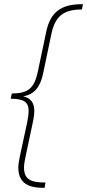

<svg xmlns="http://www.w3.org/2000/svg" viewBox="-20 -734 414 912"><path d="M183 158H192L196 133C124 133 94 117 94 61C94 47 97 31 101 12L137 -158C141 -176 143 -192 143 -206C143 -248 124 -268 92 -276V-277C145 -286 172 -323 185 -386L225 -577C243 -657 282 -689 369 -689L374 -714H368C271 -714 220 -677 200 -585L160 -395C143 -314 113 -290 36 -290L31 -265C92 -265 116 -250 116 -207C116 -192 113 -174 109 -152L74 10C70 30 67 47 67 62C67 126 103 158 183 158Z"/></svg>

Font: Noto Sans Condensed Thin
Style: Italic
Weight: 100
Width: 3
Italic angle: -12°
Designer: Monotype Design Team
Foundry: Monotype Imaging Inc.
Version: Version 2.013